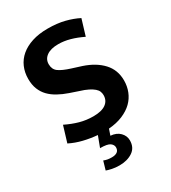

<svg xmlns="http://www.w3.org/2000/svg" viewBox="-205 -745 947 1064"><g transform="rotate(-30 268.0 -213.0)"><path d="M273 -641Q334 -641 381 -629Q428 -617 465 -598L434 -496Q393 -516 355 -526.5Q317 -537 281 -537Q233 -537 206.5 -518Q180 -499 180 -467Q180 -434 203 -417Q226 -400 277 -384L337 -365Q412 -340 454.5 -294Q497 -248 497 -181Q497 -144 484 -111Q471 -78 445.5 -53Q420 -28 381 -11.5Q342 5 291 9L278 47Q316 50 337.5 72Q359 94 359 123Q359 169 325 192Q291 215 240 215Q215 215 193.5 210.5Q172 206 159 201L175 146Q188 151 199.5 153Q211 155 226 155Q248 155 260.5 146Q273 137 273 118Q273 102 257 90Q241 78 194 78L220 9Q174 5 131 -5.5Q88 -16 50 -35L81 -137Q124 -116 165 -104.5Q206 -93 251 -93Q304 -93 331 -112.5Q358 -132 358 -167Q358 -179 353.5 -190.5Q349 -202 337 -212.5Q325 -223 304.5 -233.5Q284 -244 251 -254L198 -272Q163 -284 134 -300Q105 -316 84.5 -337Q64 -358 52.5 -386.5Q41 -415 41 -453Q41 -494 56 -528.5Q71 -563 100.5 -588Q130 -613 173.5 -627Q217 -641 273 -641Z"/></g></svg>

Font: Mukta Mahee
Style: Bold
Weight: 700
Designer: Shuchita Grover, Noopur Datye, Girish Dalvi, Yashodeep Gholap
Foundry: Ek Type
Version: Version 2.538;PS 1.000;hotconv 16.6.51;makeotf.lib2.5.65220;